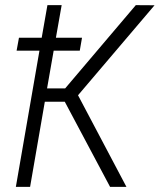

<svg xmlns="http://www.w3.org/2000/svg" viewBox="-20 -731 624 751"><path d="M292 -532.7H189.9L164.1 -385.3H234.9L511.2 -710.9L584.5 -710.4L285.2 -358.4L474.6 0H410.6L233.4 -333H155.3L97.7 0H42L134.3 -532.7H44.9L54.2 -583.5H143.1L165.5 -710.9H221.2L198.7 -583.5H300.8Z"/></svg>

Font: MAUL Condensed Light Italic
Style: Light Italic
Weight: 300
Italic angle: -12°
Designer: MAUL
Version: Version 1.0; 2020; ttfautohint (v1.8.3)